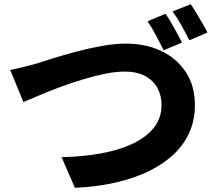

<svg xmlns="http://www.w3.org/2000/svg" viewBox="-20 -876 1040 920"><path d="M29 -541Q57 -546 93.5 -555.5Q130 -565 157 -572Q185 -581 234 -596.5Q283 -612 343 -628Q403 -644 466 -655.5Q529 -667 584 -667Q677 -667 751 -632.5Q825 -598 869.5 -532Q914 -466 914 -371Q914 -304 889.5 -246Q865 -188 817 -141Q769 -94 699.5 -59Q630 -24 539 -2.5Q448 19 339 24L275 -123Q377 -125 464.5 -141Q552 -157 617 -188Q682 -219 718 -265Q754 -311 754 -373Q754 -419 734 -455Q714 -491 675 -512Q636 -533 578 -533Q534 -533 483 -522.5Q432 -512 377.5 -495.5Q323 -479 270 -459.5Q217 -440 171.5 -420.5Q126 -401 92 -387ZM773 -810Q786 -792 800.5 -766.5Q815 -741 829 -716Q843 -691 852 -672L764 -635Q749 -666 728 -705.5Q707 -745 687 -774ZM894 -856Q907 -837 922 -811.5Q937 -786 951.5 -761.5Q966 -737 974 -720L887 -683Q872 -714 850 -753.5Q828 -793 807 -821Z"/></svg>

Font: Noto Sans JP ExtraBold
Style: Regular
Weight: 800
Designer: Ryoko NISHIZUKA  (kana, bopomofo & ideographs); Paul D. Hunt (Latin, Greek & Cyrillic); Sandoll Communications , Soo-you
Foundry: Adobe
Version: Version 2.004-H2;hotconv 1.0.118;makeotfexe 2.5.65603